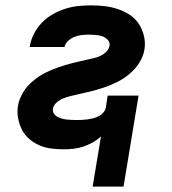

<svg xmlns="http://www.w3.org/2000/svg" viewBox="-20 -548 640 715"><path d="M325 147 356 -40Q342 -27 325 -17.5Q308 -8 290 -2Q272 4 253.5 6Q235 8 217 8Q194 8 170.5 5Q147 2 126.5 -7Q106 -16 89 -30.5Q72 -45 62 -64.5Q52 -84 47.5 -107Q43 -130 47 -154Q49 -167 54 -179.5Q59 -192 66 -204Q73 -216 82.5 -226.5Q92 -237 102.5 -246Q113 -255 124 -262.5Q135 -270 148 -276.5Q161 -283 173 -288Q185 -293 198 -297.5Q211 -302 224 -306Q237 -310 249.5 -313Q262 -316 275 -319Q288 -322 301 -325Q314 -328 327.5 -331Q341 -334 353 -339.5Q365 -345 375.5 -355Q386 -365 388 -378Q390 -391 381 -400Q372 -409 360.5 -413Q349 -417 336 -418Q323 -419 310 -419Q297 -419 284 -417.5Q271 -416 258 -411Q245 -406 234 -396Q223 -386 220 -373H90L91 -376Q95 -400 107 -423Q119 -446 137 -464.5Q155 -483 177.5 -495.5Q200 -508 223.5 -515.5Q247 -523 271 -525.5Q295 -528 319 -528Q345 -528 370.5 -525Q396 -522 419.5 -514Q443 -506 463.5 -492.5Q484 -479 497 -459Q510 -439 516 -414.5Q522 -390 518 -364Q516 -351 511 -338.5Q506 -326 499 -314.5Q492 -303 482.5 -292.5Q473 -282 462.5 -273Q452 -264 440.5 -256.5Q429 -249 417 -243Q405 -237 392 -231.5Q379 -226 366.5 -222Q354 -218 341 -214Q328 -210 315 -207Q302 -204 289 -201Q276 -198 263 -195Q250 -192 238 -189Q226 -186 213 -180.5Q200 -175 189.5 -165Q179 -155 177 -143Q176 -133 180.5 -125.5Q185 -118 193 -113.5Q201 -109 209.5 -106.5Q218 -104 227.5 -103Q237 -102 246 -101.5Q255 -101 265 -101Q275 -101 285.5 -101.5Q296 -102 306.5 -103.5Q317 -105 327 -107.5Q337 -110 347 -115Q357 -120 364.5 -128.5Q372 -137 374 -147L381 -192H496L440 147Z"/></svg>

Font: Iosevka Extrabold Extended
Style: Italic
Weight: 800
Width: 7
Italic angle: -9°
Monospace: yes
Designer: Belleve Invis
Foundry: Belleve Invis
Version: Version 32.5.0; ttfautohint (v1.8.4)